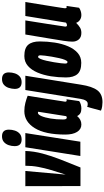

<svg xmlns="http://www.w3.org/2000/svg" viewBox="415 -1234 1039 1909"><g transform="rotate(-90 934.5 -279.5)"><path d="M224 1H39L38 -547H189L153 -146Q179 -226 198.5 -291.5Q218 -357 229.5 -418.5Q241 -480 241 -547H388Q385 -462 362 -375.5Q339 -289 302.5 -196Q266 -103 224 1Z M534 -779Q600 -779 600 -711Q600 -680 590.5 -651Q581 -622 559.5 -603Q538 -584 502 -584Q436 -584 436 -653Q436 -684 446 -713Q456 -742 477.5 -760.5Q499 -779 534 -779ZM338 0 425 -547H566L480 0Z M810 10Q782 10 764.5 0.5Q747 -9 735 -32Q700 10 651 10Q604 10 577.5 -32.5Q551 -75 551 -150Q551 -350 615 -453.5Q679 -557 784 -557Q827 -557 865.5 -547Q904 -537 937 -524Q920 -419 909 -351Q898 -283 892 -243Q886 -203 883 -184Q880 -165 879 -159Q878 -153 878 -151Q878 -136 890 -136Q897 -136 902 -138L884 -12Q872 -2 851.5 4Q831 10 810 10ZM734 -141 778 -419Q774 -422 767 -422Q750 -422 735 -387.5Q720 -353 710.5 -296Q701 -239 701 -171Q701 -135 719 -135Q727 -135 734 -141Z M1103 -779Q1169 -779 1169 -711Q1169 -680 1159.5 -651Q1150 -622 1128.5 -603Q1107 -584 1072 -584Q1005 -584 1005 -653Q1006 -684 1015.5 -713Q1025 -742 1046.5 -760.5Q1068 -779 1103 -779ZM1136 -547 1047 6Q1030 117 991.5 168.5Q953 220 873 220Q856 220 833 217Q810 214 789 205L826 68Q836 72 843.5 72.5Q851 73 858 73Q894 73 906 2L994 -547Z M1264 9Q1185 9 1152 -29.5Q1119 -68 1119 -143Q1119 -219 1130.5 -292.5Q1142 -366 1167.5 -426Q1193 -486 1233.5 -521.5Q1274 -557 1332 -557Q1411 -557 1444 -518.5Q1477 -480 1477 -403Q1477 -328 1465.5 -254.5Q1454 -181 1428.5 -121.5Q1403 -62 1362.5 -26.5Q1322 9 1264 9ZM1273 -128Q1283 -128 1293 -151.5Q1303 -175 1311 -210.5Q1319 -246 1325.5 -284Q1332 -322 1335.5 -352.5Q1339 -383 1339 -395Q1339 -411 1334.5 -415.5Q1330 -420 1323 -420Q1313 -420 1303 -396.5Q1293 -373 1285 -337.5Q1277 -302 1270.5 -264Q1264 -226 1260.5 -195.5Q1257 -165 1257 -153Q1257 -137 1261.5 -132.5Q1266 -128 1273 -128Z M1562 10Q1519 10 1497 -15.5Q1475 -41 1475 -79Q1475 -110 1483 -165.5Q1491 -221 1507 -313.5Q1523 -406 1546 -547H1686Q1666 -422 1651 -326Q1636 -230 1625 -154Q1622 -133 1639 -133Q1651 -133 1664 -143L1730 -547H1869Q1851 -434 1839 -361Q1827 -288 1820.5 -246Q1814 -204 1811 -185Q1808 -166 1807.5 -160Q1807 -154 1807 -153Q1807 -136 1818 -136Q1825 -136 1830 -138L1812 -13Q1799 -3 1779 3.5Q1759 10 1740 10Q1711 10 1690 -5Q1669 -20 1662 -42Q1635 -15 1613 -2.5Q1591 10 1562 10Z"/></g></svg>

Font: Georama ExtraCondensed ExtraBold
Style: Italic
Weight: 800
Width: 2
Italic angle: -9°
Designer: Jean-Baptiste Levee
Foundry: Production Type
Version: Version 1.000